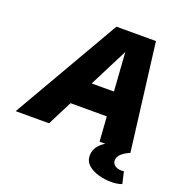

<svg xmlns="http://www.w3.org/2000/svg" viewBox="-213 -840 1125 1186"><g transform="rotate(20 349.0 -246.5)"><path d="M-56.2 0 350.1 -703.1H609.9L697.8 0H495.1L455.1 -574.7L163.1 0ZM185.5 -162.1 219.2 -321.3H580.6L546.9 -162.1ZM645.5 209.5Q606.9 209.5 565.4 198.5Q523.9 187.5 495.6 163.3Q467.3 139.2 467.3 100.6Q467.3 55.7 503.9 21.7Q540.5 -12.2 611.8 -33.2L631.8 -31.2L629.4 0H697.8Q667.5 12.2 645 31.7Q622.6 51.3 622.6 76.7Q622.6 96.7 639.6 109.1Q656.7 121.6 682.6 121.6Q692.4 121.6 698.7 119.6L716.8 198.2Q687 209.5 645.5 209.5Z"/></g></svg>

Font: Schibsted Grotesk Black
Style: Italic
Weight: 900
Italic angle: -12°
Designer: Bakken & Baeck AS, Henrik Kongsvoll
Foundry: Schibsted ASA
Version: Version 1.100;gftools[0.9.25]